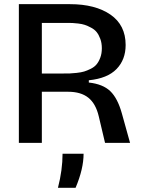

<svg xmlns="http://www.w3.org/2000/svg" viewBox="-20 -680 676 914"><path d="M69.8 0V-660.2H313Q433.6 -660.2 505.9 -610.4Q578.1 -560.5 578.1 -465.8Q578.1 -396 534.7 -351.3Q491.2 -306.6 402.8 -297.9V-287.1Q469.7 -279.8 504.9 -246.1Q540 -212.4 560.1 -140.1L599.1 0H480L450.2 -126Q436 -186.5 400.6 -214.8Q365.2 -243.2 304.2 -243.2H179.2V0ZM179.2 -330.1H280.8Q300.3 -330.1 311.5 -330.3Q322.8 -330.6 344.7 -333Q366.7 -335.4 380.6 -339.6Q394.5 -343.8 412.1 -352.5Q429.7 -361.3 439.9 -373.8Q450.2 -386.2 457.5 -405.8Q464.8 -425.3 464.8 -450.2Q464.8 -475.1 457.5 -494.9Q450.2 -514.6 440.2 -527.1Q430.2 -539.6 413.6 -548.3Q397 -557.1 384 -561.5Q371.1 -565.9 352.1 -568.1Q333 -570.3 324.2 -570.6Q315.4 -570.8 301.8 -570.8H179.2ZM255.9 213.9Q277.8 128.9 277.8 51.8H377.9Q377.9 124 339.8 213.9Z"/></svg>

Font: Bricolage Grotesque Medium
Style: Regular
Weight: 500
Designer: Mathieu Triay
Foundry: Atelier Triay
Version: Version 1.000;gftools[0.9.30]